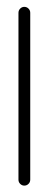

<svg xmlns="http://www.w3.org/2000/svg" viewBox="-20 -539 145 574"><path d="M52.6 15.9Q45.6 15.9 40.4 10.7Q35.2 5.6 35.2 -1.9V-500.7Q35.2 -508.1 40.4 -513.3Q45.6 -518.5 52.6 -518.5Q60 -518.5 65.2 -513.3Q70.4 -508.1 70.4 -500.7V-1.9Q70.4 5.6 65.2 10.7Q60 15.9 52.6 15.9Z"/></svg>

Font: 26F Galaxy Sans Light
Style: Regular
Weight: 300
Designer: C₂₉H₂₅N₃O₅
Version: Version 1.100